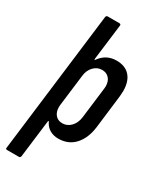

<svg xmlns="http://www.w3.org/2000/svg" viewBox="-225 -771 863 1041"><g transform="rotate(30 207.0 -250.0)"><path d="M398 -391Q398 -382 396 -358L371 -151Q362 -78 323 -35Q284 8 220 8Q191 8 167.5 -5.5Q144 -19 131 -47Q129 -49 127.5 -48.5Q126 -48 126 -45L97 190Q95 200 86 200H12Q2 200 4 190L112 -690Q114 -700 123 -700H197Q201 -700 203.5 -697Q206 -694 205 -690L177 -464Q177 -461 179 -461Q181 -461 183 -464Q221 -517 285 -517Q340 -517 369 -484Q398 -451 398 -391ZM303 -366Q303 -397 286.5 -415.5Q270 -434 242 -434Q212 -434 190 -411Q168 -388 164 -352L140 -157Q139 -152 139 -143Q139 -112 155 -93.5Q171 -75 198 -75Q229 -75 251 -98Q273 -121 278 -157L302 -352Q303 -357 303 -366Z"/></g></svg>

Font: Barlow Condensed Medium
Style: Italic
Weight: 500
Width: 3
Italic angle: -7°
Designer: Jeremy Tribby
Foundry: Tribby Type
Version: Version 1.408